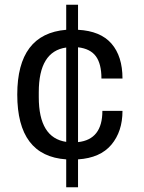

<svg xmlns="http://www.w3.org/2000/svg" viewBox="-20 -743 607 812"><path d="M260 49V-69Q53 -83 53 -343Q53 -600 260 -617V-723H310V-617Q405 -612 451.5 -558.5Q498 -505 498 -411H409Q409 -473 385.5 -505Q362 -537 310 -543V-142Q413 -153 413 -274H498Q498 -187 451 -131Q404 -75 310 -69V49ZM144 -332Q144 -160 260 -143V-542Q144 -526 144 -353Z"/></svg>

Font: Archivo
Style: Regular
Weight: 400
Designer: Hector Gatti
Foundry: Omnibus-Type
Version: Version 2.001